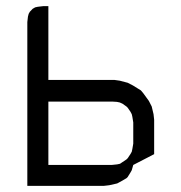

<svg xmlns="http://www.w3.org/2000/svg" viewBox="-20 -604 589 624"><path d="M68.8 0V-532.2L70.8 -549.8L73.2 -559.1L77.1 -565.9L85.9 -575.2L94.2 -580.1L103 -582L120.1 -584H137.2V-344.2H352.1L369.1 -341.8L395 -335L412.1 -326.2L438 -310.1L445.8 -300.8L463.9 -275.9L473.1 -257.8L479 -232.9L481 -214.8V-103L413.1 -67.9L408.2 -50.8L403.8 -43L395 -28.8L391.1 -24.9L377.9 -17.1L360.8 -7.8L335 -2L317.9 0ZM137.2 -67.9H342.8L360.8 -69.8L370.1 -71.8L377.9 -77.1L391.1 -85.9L395 -89.8L403.8 -103L408.2 -110.8L410.2 -120.1L413.1 -137.2V-206.1L410.2 -224.1L408.2 -232.9L403.8 -241.2L395 -253.9L391.1 -257.8L377.9 -267.1L369.1 -271L359.9 -272.9L344.2 -273.9H137.2Z"/></svg>

Font: Petahja
Style: Regular
Weight: 400
Designer: T. Christopher White
Version: Version 1.1